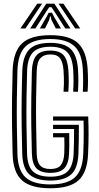

<svg xmlns="http://www.w3.org/2000/svg" viewBox="-20 -997 531 1026"><path d="M249.2 9Q145.3 9 97.9 -32.9Q50.5 -74.8 47.4 -173Q45.2 -249.2 44.3 -322.2Q43.4 -395.3 44.3 -468.8Q45.1 -542.4 47.4 -619.8Q50.9 -720.4 97.2 -764.7Q143.5 -809 249 -809Q352.5 -809 397.5 -765.8Q442.5 -722.6 448.4 -626.9Q450.3 -594.2 450.3 -566.8Q450.3 -539.5 448.2 -506.8H422.5Q424.3 -533.3 424.3 -563.2Q424.3 -593.2 422.5 -626Q417.5 -715.6 375.7 -752Q333.9 -788.5 249 -788.5Q159.8 -788.5 117.9 -750.1Q76 -711.8 73.1 -619.6Q70.8 -541.3 70 -468.7Q69.2 -396.1 70.1 -323.9Q71 -251.7 73.1 -173.8Q75.7 -86.8 116.6 -49.2Q157.6 -11.5 249.2 -11.5Q339.8 -11.5 380.4 -49.4Q421.1 -87.2 424.8 -173.8Q426.1 -204.6 426.8 -233Q427.5 -261.4 427.4 -290.5Q427.4 -319.6 426.5 -352.4H263.6V-374.7H451.4Q453.4 -322.1 453.3 -276Q453.1 -229.8 450.6 -173Q446.2 -75.6 399.6 -33.3Q353 9 249.2 9ZM249.2 -32.1Q173.9 -32.1 137.6 -64.2Q101.4 -96.3 98.8 -175Q96.7 -245.1 95.8 -317.8Q94.9 -390.6 95.7 -466Q96.5 -541.3 99.1 -619Q102 -697.1 136.1 -732.5Q170.3 -767.9 249 -767.9Q323.8 -767.9 358 -734.8Q392.2 -701.7 396.9 -624.4Q398.8 -591.2 398.8 -565Q398.8 -538.8 396.7 -506.8H371Q372.9 -535.7 373 -562.4Q373.1 -589 371.2 -622.6Q367.1 -690.1 338.7 -718.7Q310.3 -747.2 249 -747.2Q183.8 -747.2 155.4 -716.3Q127.1 -685.5 124.8 -618.2Q122.5 -545 121.6 -473Q120.7 -401.1 121.5 -327.5Q122.3 -253.9 124.6 -175.4Q126.9 -107.7 157 -80.2Q187 -52.8 249.2 -52.8Q313.3 -52.8 341.9 -81.7Q370.4 -110.7 373.4 -176.2Q374.7 -206.3 375.3 -238.4Q376 -270.5 375.8 -307.8H263.6V-330.1H401.5Q401.7 -293.2 401.1 -251.3Q400.5 -209.4 399.1 -175.4Q395.8 -96.5 359.6 -64.3Q323.5 -32.1 249.2 -32.1ZM249.2 -73.3Q197.6 -73.3 174.8 -97.5Q152.1 -121.7 150.3 -176.2Q147.9 -260.8 147.1 -331.9Q146.4 -402.9 147.3 -471.5Q148.2 -540 150.3 -616.5Q152.1 -673.2 173.9 -699.9Q195.7 -726.7 249 -726.7Q297.6 -726.7 319.8 -702Q341.9 -677.3 345.4 -620.6Q347.4 -589.6 347.4 -563.5Q347.4 -537.5 345.2 -506.8H319.5Q321.2 -531.8 321.5 -549.5Q321.9 -567.2 321.3 -583.4Q320.7 -599.6 319.5 -619.8Q316.7 -663.5 301.4 -684.8Q286 -706.1 249 -706.1Q214.3 -706.1 196 -686.5Q177.7 -666.9 176.1 -615Q173.7 -540.9 172.9 -469.9Q172.1 -398.8 173.1 -326.6Q174 -254.3 176.1 -176.5Q177.2 -132.9 194 -113.4Q210.9 -93.9 249.2 -93.9Q289.6 -93.9 305.6 -115.2Q321.6 -136.6 323.5 -178.8Q324.4 -197.8 324.3 -221.3Q324.1 -244.8 323.5 -263.1H263.6V-285.4H350.1Q350.6 -238.7 350.2 -215.3Q349.8 -192 349.2 -177.8Q346.9 -122.7 323.9 -98Q300.9 -73.3 249.2 -73.3ZM89.2 -845 179 -977.4H205.1L116.1 -845ZM141.4 -845 227.2 -977.4H270.7L356.5 -845H328.7L276.7 -926.3L255.2 -958.6H242.8L221.3 -926.1L169.2 -845ZM192.9 -845 227.9 -905 240.2 -929.1H257.8L270.2 -905L305.8 -845H278.1L254.9 -891L250.8 -909.3H247.2L243.2 -891L220.6 -845ZM381.8 -845 292.8 -977.4H318.9L408.7 -845Z"/></svg>

Font: Big Shoulders Inline Text SC Thin
Style: Regular
Weight: 100
Designer: Patric King
Foundry: XO Type Co
Version: Version 2.002